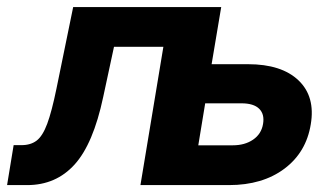

<svg xmlns="http://www.w3.org/2000/svg" viewBox="-41 -536 961 556"><path d="M-20.5 0 -1.5 -115.7H21.5Q47.9 -115.7 65.2 -128.9Q82.5 -142.1 95.7 -177.5Q108.9 -212.9 122.6 -279.8L170.9 -515.6H594.7L509.3 0H365.7L432.1 -400.4H289.1L257.8 -254.9Q229 -119.1 175 -59.6Q121.1 0 37.6 0ZM571.8 -350.1H677.2Q774.4 -350.1 823.5 -303.2Q872.6 -256.3 858.9 -175.8Q845.7 -94.7 782.5 -47.4Q719.2 0 622.1 0H370.1L455.6 -515.6H599.6ZM553.2 -236.8 533.2 -115.2H632.8Q668 -115.2 691.9 -131.6Q715.8 -147.9 720.7 -176.8Q725.6 -205.1 709.7 -220.9Q693.8 -236.8 658.2 -236.8Z"/></svg>

Font: Inter Display
Style: Bold Italic
Weight: 700
Italic angle: -9.39999°
Designer: Rasmus Andersson
Foundry: rsms
Version: Version 4.000;git-a52131595